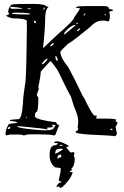

<svg xmlns="http://www.w3.org/2000/svg" viewBox="-20 -679 625 965"><path d="M106.4 -659.2H153.3Q205.1 -659.2 215.8 -645.5H222.7V-642.6Q207 -629.9 207 -584Q207 -536.1 196.3 -437.5H197.3L268.6 -504.9Q352.5 -577.1 352.5 -590.8Q381.8 -631.8 381.8 -637.7H379.9L362.3 -639.6V-641.6Q362.3 -648.4 409.2 -648.4H505.9Q527.3 -648.4 527.3 -634.8L546.9 -629.9L548.8 -627.9Q548.8 -625 529.3 -620.1V-615.2Q532.2 -611.3 532.2 -603.5V-601.6Q532.2 -571.3 522.5 -571.3L508.8 -575.2H494.1Q461.9 -575.2 434.6 -544.9Q347.7 -472.7 322.3 -459Q283.2 -422.9 283.2 -418V-417Q286.1 -385.7 322.3 -342.8Q360.4 -272.5 395.5 -197.3Q407.2 -181.6 417 -157.2Q447.3 -98.6 455.1 -98.6L466.8 -96.7V-92.8Q461.9 -87.9 461.9 -85L469.7 -83H504.9Q564.5 -83 564.5 -76.2L561.5 -72.3V-70.3Q561.5 -66.4 568.4 -65.4L571.3 -61.5L561.5 -42V-39.1L567.4 -7.8Q567.4 0 557.6 5.9Q557.6 2.9 423.8 -2.9Q360.4 -7.8 360.4 -14.6V-17.6Q374 -25.4 374 -32.2H372.1L370.1 -36.1Q373 -54.7 373 -72.3Q373 -97.7 351.6 -144.5L335.9 -195.3Q331.1 -199.2 269.5 -326.2Q241.2 -367.2 235.4 -371.1H232.4Q184.6 -320.3 184.6 -318.4Q184.6 -296.9 172.9 -242.2L174.8 -231.4L165 -203.1V-202.1Q165 -198.2 172.9 -188.5Q171.9 -117.2 164.1 -117.2Q155.3 -114.3 155.3 -92.8Q166 -76.2 261.7 -64.5L262.7 -62.5Q267.6 -50.8 275.4 -50.8L277.3 -47.9Q272.5 -41 258.8 -2Q254.9 2 248 2Q248 -3.9 145.5 -3.9H135.7Q113.3 -3.9 100.6 2Q88.9 -2.9 76.2 -2.9H32.2Q27.3 -2.9 10.7 2L7.8 -4.9V-8.8Q7.8 -26.4 22.5 -52.7Q22.5 -57.6 61.5 -60.5Q61.5 -62.5 66.4 -62.5V-65.4Q66.4 -66.4 29.3 -72.3V-74.2Q29.3 -78.1 72.3 -80.1Q89.8 -80.1 95.7 -162.1Q95.7 -191.4 106.4 -257.8Q112.3 -272.5 115.2 -549.8L114.3 -564.5L115.2 -574.2Q106.4 -586.9 42 -586.9Q10.7 -595.7 10.7 -601.6Q25.4 -603.5 25.4 -610.4L20.5 -621.1Q27.3 -657.2 47.9 -657.2Q69.3 -659.2 106.4 -659.2ZM33.2 -645.5 32.2 -643.6V-639.6Q34.2 -634.8 41 -634.8H87.9L90.8 -637.7Q83 -640.6 33.2 -645.5ZM197.3 -627.9H198.2Q206.1 -635.7 206.1 -639.6L205.1 -641.6H204.1Q200.2 -641.6 197.3 -627.9ZM133.8 -636.7H118.2V-633.8L131.8 -632.8L135.7 -634.8ZM54.7 -615.2 40 -613.3V-610.4Q48.8 -606.4 110.4 -606.4H124L131.8 -608.4V-610.4Q114.3 -615.2 73.2 -615.2ZM399.4 -600.6H400.4Q405.3 -600.6 410.2 -611.3H409.2Q402.3 -611.3 399.4 -600.6ZM507.8 -608.4 504.9 -603.5V-602.5H511.7V-605.5L508.8 -608.4ZM152.3 -575.2 150.4 -571.3Q153.3 -562.5 155.3 -562.5H160.2V-568.4V-569.3Q158.2 -575.2 152.3 -575.2ZM367.2 -564.5 362.3 -559.6V-558.6H364.3L372.1 -560.5V-564.5ZM302.7 -511.7V-510.7V-506.8H305.7L356.4 -548.8L358.4 -549.8V-553.7H355.5Q332 -548.8 302.7 -513.7ZM367.2 -525.4V-522.5H370.1Q380.9 -528.3 382.8 -534.2V-536.1H381.8Q375 -536.1 367.2 -525.4ZM232.4 -449.2V-446.3H233.4Q241.2 -446.3 251 -459L248 -461.9Q241.2 -461.9 232.4 -449.2ZM261.7 -397.5H258.8V-391.6Q259.8 -373 268.6 -373V-374L269.5 -378.9Q269.5 -387.7 261.7 -397.5ZM191.4 -360.4V-355.5H194.3Q209 -365.2 218.8 -380.9V-383.8H216.8Q208 -383.8 191.4 -360.4ZM112.3 -91.8H110.4V-88.9L115.2 -85H116.2V-86.9ZM169.9 -89.8V-91.8H172.9V-89.8ZM150.4 -61.5H148.4V-60.5H150.4ZM241.2 -51.8 238.3 -48.8Q248 -47.9 248 -43.9Q243.2 -38.1 229.5 -38.1H219.7Q216.8 -38.1 216.8 -34.2L219.7 -28.3H218.8Q218.8 -31.2 85.9 -43.9H65.4V-43Q74.2 -33.2 189.5 -24.4H216.8Q247.1 -24.4 252.9 -39.1Q252.9 -42 258.8 -47.9Q258.8 -51.8 249 -51.8ZM19.5 -33.2V-30.3H21.5Q28.3 -30.3 31.2 -36.1V-42H27.3Q20.5 -39.1 19.5 -33.2ZM540 -32.2 533.2 -30.3V-27.3L540 -26.4H543L545.9 -28.3V-30.3L543 -32.2ZM268.6 31.2Q285.2 31.2 328.1 54.7V55.7Q313.5 58.6 313.5 61.5Q332 87.9 337.9 87.9L348.6 85Q351.6 85 354.5 91.8L350.6 103.5Q355.5 113.3 355.5 118.2Q355.5 156.2 337.9 168.9Q337.9 171.9 342.8 171.9V173.8Q342.8 175.8 332 180.7V184.6L345.7 187.5Q337.9 210.9 321.3 231.4Q293 265.6 283.2 265.6L275.4 257.8Q271.5 260.7 265.6 260.7L263.7 257.8Q273.4 237.3 288.1 237.3L290 236.3V235.4Q290 234.4 275.4 229.5V226.6Q285.2 186.5 285.2 170.9V167Q285.2 165 256.8 162.1Q229.5 140.6 229.5 104.5V96.7Q229.5 50.8 259.8 50.8Q270.5 45.9 270.5 43.9L268.6 40H253.9L252 39.1V37.1Q255.9 31.2 268.6 31.2ZM283.2 48.8 280.3 51.8V53.7H293V48.8ZM259.8 80.1 256.8 89.8V92.8Q265.6 92.8 295.9 72.3V70.3L288.1 68.4Q259.8 68.4 259.8 80.1ZM268.6 114.3V118.2L270.5 119.1L278.3 112.3H287.1L288.1 106.4V101.6L284.2 97.7H283.2Q268.6 100.6 268.6 114.3Z"/></svg>

Font: Love Ya Like A Sister
Style: Regular
Weight: 400
Designer: Kimberly Geswein
Foundry: Kimberly Geswein
Version: Version 1.002 2007